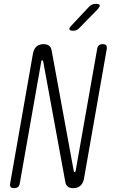

<svg xmlns="http://www.w3.org/2000/svg" viewBox="-20 -970 640 1000"><path d="M152 -693Q157 -716 170.5 -728Q184 -740 207 -740Q225 -740 235.5 -732Q246 -724 249 -707L364 -80Q364 -77 365.5 -75.5Q367 -74 369 -74Q371 -74 372 -75.5Q373 -77 374 -80L486 -715Q488 -728 495 -734Q502 -740 515 -740Q528 -740 533 -734Q538 -728 536 -715L417 -37Q412 -14 398 -2Q384 10 361 10Q343 10 333 2Q323 -6 320 -23L205 -650Q204 -653 203 -654.5Q202 -656 200 -656Q198 -656 196.5 -654.5Q195 -653 195 -650L83 -15Q81 -2 73.5 4Q66 10 53 10Q40 10 35.5 4Q31 -2 33 -15ZM362 -810Q344 -810 341.5 -817Q339 -824 353 -838L443 -934Q451 -942 459.5 -946Q468 -950 478 -950Q498 -950 499.5 -942.5Q501 -935 486 -919L393 -824Q387 -817 379 -813.5Q371 -810 362 -810Z"/></svg>

Font: Maple Mono Thin
Style: Italic
Weight: 250
Italic angle: -10°
Monospace: yes
Designer: subframe7536
Version: Version 7.000